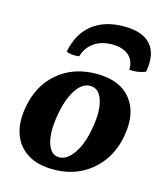

<svg xmlns="http://www.w3.org/2000/svg" viewBox="-108 -792 753 882"><g transform="rotate(15 268.0 -350.5)"><path d="M228 9Q152 9 104 -22Q56 -53 37.5 -106.5Q19 -160 31 -230Q49 -340 123.5 -403.5Q198 -467 308 -467Q419 -467 471 -402Q523 -337 505 -232Q494 -159 456 -105Q418 -51 360 -21Q302 9 228 9ZM239 -52Q277 -52 309 -98.5Q341 -145 354 -226Q368 -306 351.5 -356Q335 -406 294 -406Q255 -406 225.5 -360Q196 -314 183 -239Q168 -153 184 -102.5Q200 -52 239 -52ZM373 -710Q463 -710 501.5 -665Q540 -620 524 -535Q487 -520 447 -524Q449 -567 421 -591.5Q393 -616 342 -616Q291 -616 256 -591.5Q221 -567 209 -524Q173 -519 148 -530Q165 -618 223 -664Q281 -710 373 -710Z"/></g></svg>

Font: Vollkorn
Style: Bold Italic
Weight: 700
Italic angle: -11°
Designer: Friedrich Althausen
Foundry: Friedrich Althausen
Version: Version 5.000; ttfautohint (v1.8.3)